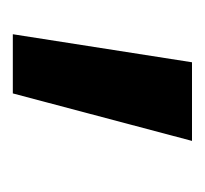

<svg xmlns="http://www.w3.org/2000/svg" viewBox="-30 -134 324 304"><g transform="rotate(90 132.0 18.0)"><path d="M78.6 -124 34.2 159.7H127.9L203.1 -124Z"/></g></svg>

Font: Faust Sans Bold
Style: Regular
Weight: 700
Designer: Andreas Faust
Version: Version 1.003;Glyphs 3.1.2 (3151)